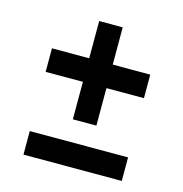

<svg xmlns="http://www.w3.org/2000/svg" viewBox="-88 -651 685 717"><g transform="rotate(15 255.0 -292.5)"><path d="M209 -190V-335H65V-426H209V-570H300V-426H445V-335H300V-190ZM65 -15V-106H445V-15Z"/></g></svg>

Font: Saira SemiCondensed SemiBold
Style: Regular
Weight: 600
Width: 4
Designer: Hector Gatti with collaboration of the Omnibus-Type team
Foundry: Omnibus-Type
Version: Version 1.101